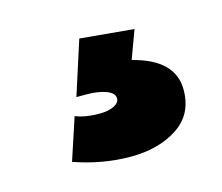

<svg xmlns="http://www.w3.org/2000/svg" viewBox="-51 -73 434 375"><g transform="rotate(-15 166.0 114.5)"><path d="M244 0 223 57Q306 78 306 139Q306 189 267.5 214Q229 239 173 239Q116 239 59 219L87 134Q107 142 135 142Q153 142 164.5 136.5Q176 131 176 122Q176 111 160 105Q144 99 120 99H100L135 -10Z"/></g></svg>

Font: #9Slide03 Montserrat ExtraBold
Style: Regular
Weight: 800
Designer: Julieta Ulanovsky
Foundry: Julieta Ulanovsky
Version: Version 6.001